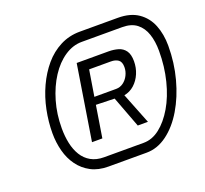

<svg xmlns="http://www.w3.org/2000/svg" viewBox="-125 -881 1098 1029"><g transform="rotate(-20 424.0 -366.0)"><path d="M325 0Q268 0 226.5 -22Q185 -44 157.5 -81.5Q130 -119 117 -168Q104 -217 104 -270Q104 -335 117.5 -401.5Q131 -468 158.5 -527.5Q186 -587 225 -633Q264 -679 315.5 -705.5Q367 -732 428 -732H645Q716 -732 761 -701Q806 -670 827 -617.5Q848 -565 848 -499Q848 -402 824 -312.5Q800 -223 758 -152.5Q716 -82 660.5 -41Q605 0 543 0ZM287 -153 355 -580H537Q566 -580 591.5 -572.5Q617 -565 632 -544Q647 -523 647 -484Q647 -447 633 -414Q619 -381 594 -358.5Q569 -336 536 -330L606 -153H548L481 -331L375 -334L346 -153ZM320 -55H546Q595 -55 638.5 -89Q682 -123 717 -182.5Q752 -242 772 -321.5Q792 -401 792 -490Q792 -544 778 -586Q764 -628 733 -652.5Q702 -677 650 -677H419Q368 -677 321 -645.5Q274 -614 238 -558.5Q202 -503 181 -431Q160 -359 160 -278Q160 -232 168.5 -192Q177 -152 196 -121Q215 -90 246 -72.5Q277 -55 320 -55ZM382 -377H506Q529 -377 547.5 -390.5Q566 -404 577 -426Q588 -448 588 -472Q588 -502 572 -513.5Q556 -525 530 -525H406Z"/></g></svg>

Font: Exo Thin Medium
Style: Italic
Weight: 500
Italic angle: -9°
Version: Version 2.000